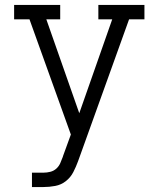

<svg xmlns="http://www.w3.org/2000/svg" viewBox="-20 -540 640 775"><path d="M109 215V157H155Q169 157 183 153.5Q197 150 207.5 140.5Q218 131 223.5 118Q229 105 234 92V91L266 3L99 -462H37V-520H223V-462H167L300 -83L433 -462H377V-520H563V-462H501L308 75L295 111Q287 133 276 154.5Q265 176 246 191Q227 206 203 210.5Q179 215 155 215Z"/></svg>

Font: Iosevka Etoile Light
Style: Regular
Weight: 300
Designer: Belleve Invis
Foundry: Belleve Invis
Version: Version 25.0.1; ttfautohint (v1.8.4)